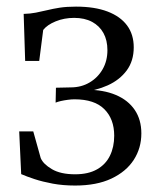

<svg xmlns="http://www.w3.org/2000/svg" viewBox="-20 -552 482 580"><path d="M207 8.5Q170.5 8.5 139.5 2.8Q108.5 -3 84.2 -11Q60 -19 44 -26L38 -155H80.5L103 -74.5Q110.5 -56.5 136.8 -41Q163 -25.5 207 -25.5Q247 -25.5 273.2 -40.5Q299.5 -55.5 312.2 -81.8Q325 -108 325 -142Q325 -192.5 295.2 -222.2Q265.5 -252 205 -252Q196 -252 184.8 -250.5Q173.5 -249 163.8 -246.8Q154 -244.5 148 -242L149 -287L193.5 -288Q225.5 -288 250.5 -302.8Q275.5 -317.5 290 -342.8Q304.5 -368 304.5 -400.5Q304.5 -430.5 292.5 -452.2Q280.5 -474 258 -486Q235.5 -498 204 -498Q174 -498 148.2 -487.5Q122.5 -477 110.5 -461.5L98.5 -368H56L51.5 -510Q71.5 -510.5 88.2 -513.8Q105 -517 122.2 -521.2Q139.5 -525.5 160.5 -528.8Q181.5 -532 209.5 -532Q266 -532 304.8 -517.2Q343.5 -502.5 363.8 -475.2Q384 -448 384 -409Q384 -368 362.8 -339.2Q341.5 -310.5 305.5 -294.2Q269.5 -278 224.5 -273.5L240 -281Q292.5 -281 329.8 -265.2Q367 -249.5 387 -220Q407 -190.5 407 -149Q407 -104.5 384 -69Q361 -33.5 316.5 -12.5Q272 8.5 207 8.5Z"/></svg>

Font: Merriweather 96pt Light
Style: Regular
Weight: 300
Version: Version 2.100